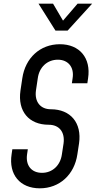

<svg xmlns="http://www.w3.org/2000/svg" viewBox="-20 -1006 520 1042"><path d="M281 -840H347L480 -986H401L322 -894L268 -986H189ZM196 16C303 16 384 -58 400 -169L409 -228C425 -339 363 -413 256 -413C199 -413 167 -454 175 -514L185 -581C193 -642 237 -682 294 -682C349 -682 384 -642 374 -581L370 -554H454L458 -581C475 -692 411 -766 305 -766C197 -766 117 -691 101 -581L91 -514C75 -402 137 -329 244 -329C302 -329 333 -289 325 -228L316 -169C308 -108 264 -68 208 -68C150 -68 118 -109 127 -169L131 -196H47L43 -169C26 -58 89 16 196 16Z"/></svg>

Font: Mohave
Style: Italic
Weight: 400
Italic angle: -8°
Designer: Gumpita Rahayu
Foundry: Tokotype
Version: Version 2.002;PS 002.002;hotconv 1.0.88;makeotf.lib2.5.64775